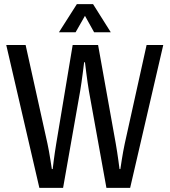

<svg xmlns="http://www.w3.org/2000/svg" viewBox="-20 -902 814 922"><path d="M512 -747 427 -882H349L263 -747H343L388 -826L432 -747ZM605 0 764 -686H684L579 -212C569 -167 558 -90 558 -90H554C554 -90 545 -162 536 -212L451 -686H329L250 -212C240 -152 233 -90 233 -90H229C229 -90 217 -172 208 -212L103 -686H10L169 0H283L365 -465C373 -511 384 -603 384 -603H388C388 -603 399 -511 407 -465L491 0Z"/></svg>

Font: Archivo Narrow
Style: Regular
Weight: 400
Designer: Hector Gatti
Foundry: Omnibus-Type
Version: Version 1.003;PS 001.003;hotconv 1.0.70;makeotf.lib2.5.58329